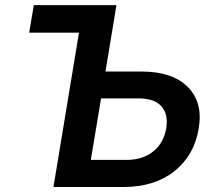

<svg xmlns="http://www.w3.org/2000/svg" viewBox="-20 -748 864 768"><path d="M96.7 -617.2 115.2 -727.5H445.8L401.9 -461.9H545.4Q668.9 -461.9 730.7 -400.6Q792.5 -339.4 774.9 -234.4Q757.3 -126.5 677.5 -63.2Q597.7 0 474.6 0H193.8L295.9 -617.2ZM384.3 -354.5 343.3 -108.4H486.8Q550.8 -108.4 593 -142.3Q635.3 -176.3 645 -235.8Q653.8 -291.5 625.5 -323Q597.2 -354.5 533.2 -354.5Z"/></svg>

Font: Inter Semi Bold
Style: Italic
Weight: 600
Italic angle: -9.39999°
Designer: Rasmus Andersson
Foundry: rsms
Version: Version 4.000;git-3c8e0fc